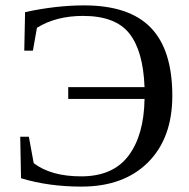

<svg xmlns="http://www.w3.org/2000/svg" viewBox="-20 -682 700 712"><path d="M619 -327Q619 -170 529 -80Q439 10 282 10Q160 10 58 -21L55 -175H87L105 -77Q169 -28 281 -28Q399 -28 456.5 -104.5Q514 -181 516 -315H233V-359H516Q511 -493 459.5 -558Q408 -623 288 -623Q188 -623 117 -579L102 -494H70L73 -637Q188 -662 292 -662Q459 -662 539 -579.5Q619 -497 619 -327Z"/></svg>

Font: Libra Serif Modern
Style: Regular
Weight: 400
Designer: Stefan Peev, Context Ltd
Foundry: Stefan Peev, Context Ltd
Version: Version 1.000